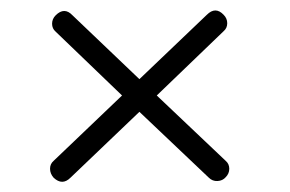

<svg xmlns="http://www.w3.org/2000/svg" viewBox="-20 -448 568 376"><path d="M389 -100 253 -229 118 -100Q102 -84 85 -100Q78 -108 78 -117.5Q78 -127 85 -133L219 -261L89 -386Q82 -392 82 -401.5Q82 -411 89 -418Q106 -435 122 -418L253 -293L385 -419Q402 -436 418 -419Q425 -412 425 -402.5Q425 -393 418 -387L287 -261L422 -133Q429 -127 429 -117.5Q429 -108 422 -101Q416 -94 406 -93.5Q396 -93 389 -100Z"/></svg>

Font: Hoogli
Style: Regular
Weight: 400
Designer: Anand Singh Naorem
Foundry: Brand New Type
Version: Version 1.00 b007